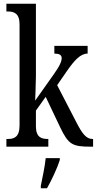

<svg xmlns="http://www.w3.org/2000/svg" viewBox="-20 -780 515 1021"><path d="M14 0H237V-41H233C202 -41 171 -49 171 -108V-192L223 -265L300 -103C344 -11 365 0 463 0H475V-41H471C438 -41 416 -72 388 -126L284 -327L335 -401C376 -460 408 -495 446 -495V-536H269V-495C295 -495 308 -488 308 -471C308 -456 300 -432 266 -385L167 -245C167 -250 171 -340 171 -375V-760H14V-719H22C53 -719 84 -710 84 -651V-113C84 -50 54 -41 22 -41H14ZM197 208V221H230C254 179 285 113 298 71V61H223C218 110 206 163 197 208Z"/></svg>

Font: Noto Serif Ethiopic XCn
Style: Regular
Weight: 400
Width: 2
Designer: Monotype Design Team
Foundry: Monotype Imaging Inc.
Version: Version 2.102